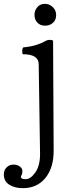

<svg xmlns="http://www.w3.org/2000/svg" viewBox="-99 -692 375 1002"><path d="M194 -613Q194 -588 177.5 -573Q161 -558 136 -558Q111 -558 96 -574Q81 -590 81 -614Q81 -638 96 -655Q111 -672 135 -672Q159 -672 176.5 -655Q194 -638 194 -613ZM10 231Q10 243 35.5 243Q61 243 86 207Q111 171 110 107L103 -358Q102 -409 20 -409Q17 -412 17 -425.5Q17 -439 23 -445Q90 -450 142 -480Q150 -484 161 -484Q172 -484 178 -480L181 91Q182 182 138.5 236Q95 290 20 290Q-22 290 -50.5 272Q-79 254 -79 218Q-79 196 -64.5 181.5Q-50 167 -29.5 167Q-9 167 4.5 177Q18 187 18 200.5Q18 214 14 221Q10 228 10 231Z"/></svg>

Font: Esteban
Style: Regular
Weight: 400
Designer: Angelica Diaz Rivera
Foundry: Angelica Diaz Rivera
Version: Version 1.002